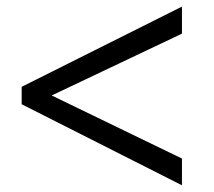

<svg xmlns="http://www.w3.org/2000/svg" viewBox="-20 -614 640 575"><path d="M44.9 -301.8V-354L524.9 -594.2V-513.2L134.8 -328.1L524.9 -139.2V-59.1Z"/></svg>

Font: Amethysta
Style: Regular
Weight: 400
Designer: Konstantin Vinogradov, Alexei Vanyashin
Foundry: Cyreal (www.cyreal.org)
Version: Version 1.003